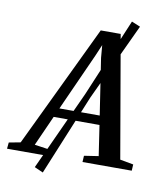

<svg xmlns="http://www.w3.org/2000/svg" viewBox="-166 -905 912 1081"><g transform="rotate(10 290.0 -365.0)"><path d="M-68.5 0 -65 -36 1 -48.5 335.5 -747.5H449.5L570 -50L646.5 -36L644.5 0H363L365 -36L447 -48.5L421 -222H159L81.5 -49L171.5 -36L168.5 0ZM182.5 -274.5H413L364 -596L358 -667.5L330.5 -603ZM103.5 75 311.5 -379 500 -827 549.5 -806.5 343.5 -365.5 153 97Z"/></g></svg>

Font: Merriweather 48pt Medium
Style: Italic
Weight: 500
Italic angle: -7.8°
Version: Version 2.101